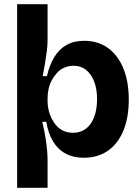

<svg xmlns="http://www.w3.org/2000/svg" viewBox="-20 -731 664 908"><path d="M61 157V-274V-711H205V-541Q205 -518 201.5 -490Q198 -462 193 -432Q188 -402 182 -371H202Q214 -423 236.5 -460.5Q259 -498 294 -518Q329 -538 378 -538Q443 -538 490 -504.5Q537 -471 563 -408.5Q589 -346 589 -260Q589 -174 563 -112Q537 -50 489.5 -17.5Q442 15 376 15Q327 15 290.5 -4.5Q254 -24 231 -62Q208 -100 199 -155H180Q185 -135 189.5 -112Q194 -89 197.5 -65Q201 -41 203 -17.5Q205 6 205 27V157ZM326 -103Q361 -103 386.5 -122.5Q412 -142 425.5 -178Q439 -214 439 -262Q439 -310 425.5 -345Q412 -380 387.5 -400Q363 -420 328 -420Q305 -420 285 -411.5Q265 -403 250.5 -387.5Q236 -372 225.5 -352.5Q215 -333 210 -311.5Q205 -290 205 -269V-253Q205 -227 212.5 -201Q220 -175 235 -152Q250 -129 272.5 -116Q295 -103 326 -103Z"/></svg>

Font: Bricolage Grotesque 18pt
Style: Bold
Weight: 700
Designer: Mathieu Triay
Foundry: Atelier Triay
Version: Version 1.000;gftools[0.9.30]